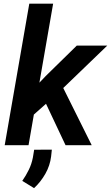

<svg xmlns="http://www.w3.org/2000/svg" viewBox="-20 -770 589 1018"><path d="M261.7 -750.5 131.3 0H4.9L135.3 -750.5ZM548.8 -528.3 281.7 -271 135.3 -141.1 111.3 -250 222.7 -367.2 387.2 -528.3ZM327.6 0 209 -251.5 301.8 -330.6 466.3 0ZM254.9 23.4 251 59.6Q245.1 107.9 220.7 151.1Q196.3 194.3 160.6 227.5L98.1 189Q118.2 160.2 132.8 130.1Q147.5 100.1 154.3 65.4L161.1 23.9Z"/></svg>

Font: Roboto SemiBold
Style: Italic
Weight: 600
Designer: Christian Robertson
Foundry: Google
Version: Version 3.009; 2024